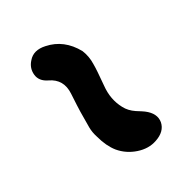

<svg xmlns="http://www.w3.org/2000/svg" viewBox="-10 -581 523 523"><g transform="rotate(45 251.5 -319.5)"><path d="M453 -348Q455 -320 437.5 -293.5Q420 -267 392 -254Q367 -243 332 -243Q314 -242 299 -246Q284 -250 252 -259Q238 -263 199 -276Q157 -290 130 -258Q113 -238 91.5 -241.5Q70 -245 58 -264Q42 -287 58 -318Q82 -366 139 -380Q162 -383 185 -376Q201 -372 247 -355Q286 -340 323 -349Q341 -353 357 -367Q372 -381 376 -384Q403 -405 427 -394Q451 -382 453 -348Z"/></g></svg>

Font: LXGW WenKai & Jojoba
Style: Regular
Weight: 400
Designer: LXGW / Fontworks Inc.
Foundry: LXGW / Fontworks Inc.
Version: Version 1.501;January 22, 2025;FontCreator 15.0.0.2927 64-bi